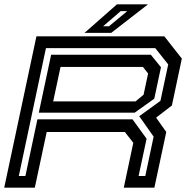

<svg xmlns="http://www.w3.org/2000/svg" viewBox="-24 -868 874 888"><path d="M-4.5 0 144.5 -700H736L817 -597L771 -380L698 -324L745 -257.5L690 0H548.5L592.5 -207.5L553.5 -257.5H192L137 0ZM63 -54H93.5L149 -316H589L654 -226.5L617 -54H648L686.5 -236L620 -330.5L718 -401.5L754 -570L694 -645.5H188.5ZM155.5 -347 212.5 -615H673.5L720.5 -557L689.5 -411.5L599 -347ZM222 -399H603L640 -430L661 -528L637 -558.5H256ZM367 -716 517 -848H660.5L490.5 -716ZM453 -746.5H480L564.5 -816.5H534Z"/></svg>

Font: Tourney Expanded SemiBold
Style: Italic
Weight: 600
Width: 7
Italic angle: -12°
Designer: Tyler Finck
Foundry: Etcetera Type Co
Version: Version 1.010; ttfautohint (v1.8.3)